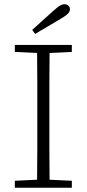

<svg xmlns="http://www.w3.org/2000/svg" viewBox="-20 -886 409 906"><path d="M132 -745Q158 -768 183 -791Q208 -814 233 -836Q252 -853 263 -859.5Q274 -866 284 -866Q295 -866 302.5 -859.5Q310 -853 310 -842Q310 -831 300 -821Q290 -811 266 -797Q236 -780 206 -761.5Q176 -743 146 -726ZM50 -641V-674H319V-641L214 -636Q213 -569 213 -501.5Q213 -434 213 -366V-308Q213 -241 213 -173.5Q213 -106 214 -38L319 -33V0H50V-33L155 -38Q156 -106 156 -173.5Q156 -241 156 -308V-366Q156 -434 156 -501.5Q156 -569 155 -636Z"/></svg>

Font: Source Serif 4 SmText Light
Style: Regular
Weight: 300
Designer: Frank Grießhammer
Foundry: Adobe
Version: Version 4.005;hotconv 1.1.0;makeotfexe 2.6.0